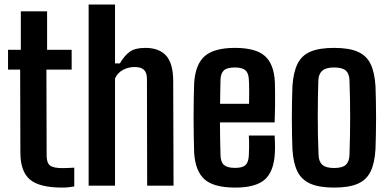

<svg xmlns="http://www.w3.org/2000/svg" viewBox="-20 -820 1720 848"><path d="M255 8.5Q154.5 8.5 112.2 -27Q70 -62.5 70 -147L69 -512.5H15.5V-600H72V-770H188V-600H296.5V-512.5H185L186 -133.5Q186 -100.5 201 -89Q216 -77.5 255.5 -77.5Q270 -77.5 281.8 -78.2Q293.5 -79 308 -79.5V3.5Q296 5.5 283.2 7Q270.5 8.5 255 8.5Z M371.5 0V-800H488V-540H509.5Q529 -574 552.8 -591.2Q576.5 -608.5 621.5 -608.5Q683 -608.5 714 -574Q745 -539.5 745 -461L746.5 0H630L629 -470.5Q629 -498.5 616.2 -511.2Q603.5 -524 574.5 -524Q546 -524 522.2 -510.8Q498.5 -497.5 488 -473.5V0Z M1019 8.5Q924 8.5 883.2 -28Q842.5 -64.5 837.5 -145.5Q836.5 -175.5 835.8 -216.2Q835 -257 835 -301Q835 -345 835.8 -385Q836.5 -425 837.5 -453Q843 -537 885 -572.8Q927 -608.5 1017.5 -608.5Q1109 -608.5 1149.5 -573Q1190 -537.5 1194 -457.5Q1194.5 -445.5 1194.8 -415.8Q1195 -386 1194.8 -349Q1194.5 -312 1193 -279.5H951.5Q951.5 -244.5 952.2 -208.2Q953 -172 954 -133Q955 -103 970 -90.8Q985 -78.5 1018.5 -78.5Q1051 -78.5 1064.2 -90.8Q1077.5 -103 1079 -133.5Q1080 -148.5 1080.2 -170.8Q1080.5 -193 1079 -221.5H1193Q1194 -210 1194.5 -186Q1195 -162 1194 -145.5Q1190 -63 1149.8 -27.2Q1109.5 8.5 1019 8.5ZM952 -361.5H1080Q1080.5 -384 1080.5 -406.2Q1080.5 -428.5 1080.2 -445.5Q1080 -462.5 1079 -469.5Q1077.5 -498.5 1063.2 -510.2Q1049 -522 1017.5 -522Q983 -522 969 -509.2Q955 -496.5 954 -469.5Q953.5 -442 952.8 -415Q952 -388 952 -361.5Z M1455.5 8.5Q1390.5 8.5 1351.2 -8.5Q1312 -25.5 1293.5 -63Q1275 -100.5 1271.5 -162Q1270.5 -187 1269.8 -222.2Q1269 -257.5 1269 -297Q1269 -336.5 1269.8 -373.5Q1270.5 -410.5 1271.5 -438.5Q1275.5 -500.5 1294 -538Q1312.5 -575.5 1351.5 -592Q1390.5 -608.5 1455.5 -608.5Q1522 -608.5 1560.8 -591.2Q1599.5 -574 1617.2 -536.5Q1635 -499 1638.5 -438.5Q1639.5 -412 1640.2 -376.2Q1641 -340.5 1641 -301.8Q1641 -263 1640.2 -226.5Q1639.5 -190 1638.5 -162Q1635 -100.5 1617 -63Q1599 -25.5 1560.2 -8.5Q1521.5 8.5 1455.5 8.5ZM1455.5 -78Q1492.5 -78 1507.5 -92.2Q1522.5 -106.5 1523.5 -134.5Q1525 -179.5 1525.8 -220.8Q1526.5 -262 1526.5 -301.8Q1526.5 -341.5 1525.8 -382Q1525 -422.5 1523.5 -466Q1522.5 -495 1507.2 -508.5Q1492 -522 1455.5 -522Q1419.5 -522 1403.2 -507.5Q1387 -493 1386 -465Q1385 -430 1384.2 -390Q1383.5 -350 1383.5 -307.5Q1383.5 -265 1384.2 -221.8Q1385 -178.5 1387 -135.5Q1388 -106 1403.8 -92Q1419.5 -78 1455.5 -78Z"/></svg>

Font: Big Shoulders Text Thin
Style: Bold
Weight: 700
Version: Version 2.002